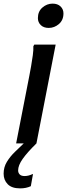

<svg xmlns="http://www.w3.org/2000/svg" viewBox="-50 -791 370 1059"><path d="M219 -637Q191 -637 175 -652.5Q159 -668 159 -691Q159 -728 184 -749.5Q209 -771 240 -771Q268 -771 284 -755.5Q300 -740 300 -717Q300 -680 275 -658.5Q250 -637 219 -637ZM39 0 112 -374Q116 -395 121.5 -425.5Q127 -456 131 -486.5Q135 -517 134 -536L139 -545H257L151 0ZM120 236Q107 242 92.5 245Q78 248 61 248Q15 248 -7.5 225Q-30 202 -30 167Q-30 131 -12 101.5Q6 72 32.5 46.5Q59 21 83 -2L151 0Q100 50 75 85.5Q50 121 50 149Q50 162 58.5 171Q67 180 86 180Q107 180 130 169H132Z"/></svg>

Font: Kufam Medium
Style: Italic
Weight: 500
Italic angle: -11°
Designer: Artur Schmal
Foundry: Original Type
Version: Version 1.301; ttfautohint (v1.8.3)